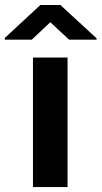

<svg xmlns="http://www.w3.org/2000/svg" viewBox="-69 -763 414 783"><path d="M206.5 -528.3V0H65.4V-528.3ZM177.2 -742.7 324.7 -606.9V-601.1H212.9L136.2 -672.4L60.5 -601.1H-49.3V-608.4L95.7 -742.7Z"/></svg>

Font: Vazirmatn RD FD
Style: Bold
Weight: 700
Designer: Saber Rastikerdar
Foundry: Saber Rastikerdar
Version: Version 33.003